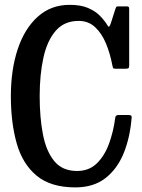

<svg xmlns="http://www.w3.org/2000/svg" viewBox="-20 -782 602 813"><path d="M26 -375Q26 -486.5 55 -573.8Q84 -661 139.8 -711.2Q195.5 -761.5 275 -761.5Q321.5 -761.5 352.2 -748.5Q383 -735.5 402.8 -715.5Q422.5 -695.5 436 -673.5Q440 -666.5 442.5 -669.8Q445 -673 448.5 -681L469 -745.5Q471 -751 472.5 -753Q474 -755 482 -755H515Q523 -755 525 -752.8Q527 -750.5 527 -743V-505Q527 -496 524 -493.5Q521 -491 511.5 -491H470Q459.5 -491 458.5 -494.5Q457.5 -498 455.5 -506.5Q446.5 -554.5 429 -597.2Q411.5 -640 383 -666.8Q354.5 -693.5 313.5 -693.5Q252 -693.5 215.8 -651.5Q179.5 -609.5 163.8 -537.5Q148 -465.5 148 -375Q148 -284.5 161.8 -213Q175.5 -141.5 209.8 -99.8Q244 -58 306.5 -58Q357 -58 390 -90.2Q423 -122.5 441.8 -174Q460.5 -225.5 468 -283.5Q469.5 -295 481 -295H525Q538.5 -295 537.5 -285.5Q531 -200.5 503.8 -133.5Q476.5 -66.5 426.2 -27.5Q376 11.5 299 11.5Q195 11.5 135.2 -38Q75.5 -87.5 50.8 -174.8Q26 -262 26 -375Z"/></svg>

Font: Besley* Condensed Medium
Style: Regular
Weight: 500
Width: 3
Designer: Owen Earl
Foundry: indestructible type*
Version: Version 3.000; ttfautohint (v1.8.3)